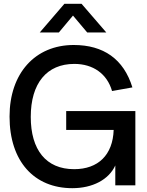

<svg xmlns="http://www.w3.org/2000/svg" viewBox="-20 -970 768 1005"><path d="M188 -800H288L362 -888.5L436.5 -800H536.5L407 -950H317ZM583.5 0H688.5V-388.5H326.5V-290H575C570.5 -158.5 493.5 -84.5 368 -84.5C221 -84.5 141 -185.5 141 -358C141 -534.5 225 -635.5 369 -635.5C467 -635.5 540.5 -584 566.5 -493.5L673 -512.5C627.5 -661 521.5 -734.5 366 -734.5C164 -734.5 30 -586.5 30 -360C30 -124.5 159.5 15 358.5 15C464.5 15 549.5 -29.5 583.5 -104Z"/></svg>

Font: Vela Sans SemBd
Style: Regular
Weight: 600
Designer: Principal design: Mikhail Sharanda - project Manrope.
Design modification: Ravid Balaliev
Foundry: Mikhail Sharanda
Version: Version 1.001